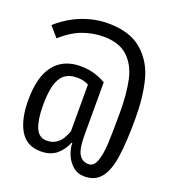

<svg xmlns="http://www.w3.org/2000/svg" viewBox="-146 -823 906 1023"><g transform="rotate(20 307.5 -312.0)"><path d="M600.5 -291.8Q600.5 -154.4 588.2 -72.1Q575.9 10.3 543.1 51.5Q510.3 92.8 449.7 92.8Q410.3 92.8 382.8 68.5Q355.4 44.1 342.1 9.7Q328.7 -24.6 329.2 -52.8H325.1Q308.2 -10.3 274.6 18.2Q241 46.7 185.1 46.7Q105.1 46.7 67.7 -16.4Q30.3 -79.5 30.3 -188.2Q30.3 -320 82.3 -386.4Q134.4 -452.8 231.3 -452.8Q269.2 -452.8 302.1 -444.6Q334.9 -436.4 375.9 -414.4V-111.3Q375.9 -34.4 394.9 -5.4Q413.8 23.6 448.2 23.6Q478.5 23.6 492.3 -15.9Q506.2 -55.4 509.2 -116.7Q512.3 -177.9 512.3 -290.8Q512.3 -401 495.4 -476.9Q478.5 -552.8 430 -597.7Q381.5 -642.6 291.8 -642.6Q234.4 -642.6 176.7 -622.1Q119 -601.5 59 -548.2L9.7 -605.6Q75.9 -663.1 147.4 -690.3Q219 -717.4 290.8 -717.4Q415.4 -717.4 483.8 -658.2Q552.3 -599 576.4 -506.2Q600.5 -413.3 600.5 -291.8ZM113.8 -188.2Q113.8 -107.2 132.6 -62.6Q151.3 -17.9 195.4 -17.9Q227.7 -17.9 249 -32.8Q270.3 -47.7 280.5 -65.4Q290.8 -83.1 301 -108.2V-373.8Q285.1 -382.1 269.7 -385.6Q254.4 -389.2 235.4 -389.2Q189.7 -389.2 163.1 -366.9Q136.4 -344.6 125.1 -300.8Q113.8 -256.9 113.8 -188.2Z"/></g></svg>

Font: Fira Code
Style: Regular
Weight: 400
Designer: Carrois Corporate, Edenspiekermann AG, Nikita Prokopov
Foundry: Carrois Corporate, Edenspiekermann AG, Nikita Prokopov
Version: Version 5.002